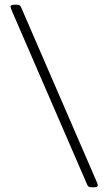

<svg xmlns="http://www.w3.org/2000/svg" viewBox="-20 -723 462 819"><path d="M378 76H374Q362 76 358 73Q354 70 352 65L31 -676Q25 -690 25 -695Q25 -703 44 -703H48Q60 -703 64 -700Q68 -697 70 -692L391 49Q397 63 397 68Q397 76 378 76Z"/></svg>

Font: Asap ExtraLight
Style: Regular
Weight: 200
Designer: Pablo Cosgaya
Foundry: Omnibus-Type
Version: Version 3.001; ttfautohint (v1.8.4.7-5d5b)